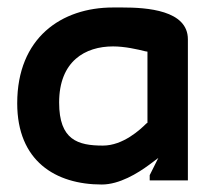

<svg xmlns="http://www.w3.org/2000/svg" viewBox="-20 -482 557 513"><path d="M26 -206C26 -52 128 11 252 11C299 11 348 -19 379 -42L403 -60L380 -14V0H482V-377C482 -455 372 -462 307 -462H282C144 -462 26 -381 26 -206ZM138 -208C138 -319 208 -358 282 -358C314 -358 348 -350 368 -345L374 -344V-154L371 -152C355 -136 309 -93 255 -93C188 -93 138 -108 138 -208Z"/></svg>

Font: Charger Eco
Style: Regular
Weight: 1000
Designer: Jasper
Foundry: Cannot Into Space Fonts
Version: Version 1.1